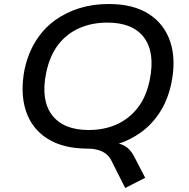

<svg xmlns="http://www.w3.org/2000/svg" viewBox="-20 -734 947 960"><path d="M606 206 536 67Q521 38 491 23.5Q461 9 415 9L500 -23Q541 -24 569 -17.5Q597 -11 616.5 4.5Q636 20 651 49L706 155ZM417 9Q296 9 217.5 -40.5Q139 -90 109.5 -179.5Q80 -269 103 -388Q121 -469 159.5 -530Q198 -591 253.5 -631.5Q309 -672 377 -693Q445 -714 523 -714Q646 -714 723.5 -664.5Q801 -615 831 -526Q861 -437 837 -319Q820 -237 781 -175.5Q742 -114 686.5 -73.5Q631 -33 562.5 -12Q494 9 417 9ZM423 -84Q501 -84 563.5 -112Q626 -140 669 -195.5Q712 -251 729 -336Q756 -472 700 -546.5Q644 -621 517 -621Q440 -621 377 -593.5Q314 -566 271.5 -511Q229 -456 211 -371Q183 -234 240 -159Q297 -84 423 -84Z"/></svg>

Font: Nunito Sans 7pt SemiExpanded Medium
Style: Italic
Weight: 500
Width: 6
Italic angle: -9°
Designer: Vernon Adams
Foundry: Vernon Adams
Version: Version 3.101;gftools[0.9.27]